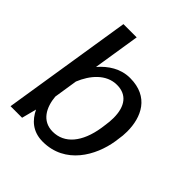

<svg xmlns="http://www.w3.org/2000/svg" viewBox="-189 -801 940 940"><g transform="rotate(45 281.0 -331.5)"><path d="M507.5 -259.2C510.8 -277.5 512.5 -296.7 512.5 -315.8C512.5 -415 468.3 -511.7 337.5 -511.7C271.7 -511.7 220 -476.7 180.8 -431.7L219.2 -675H127.5L20.8 0H100.8L120.8 -76.7C144.2 -27.5 185 11.7 255 11.7C410.8 11.7 486.7 -125.8 505 -240.8ZM161.7 -311.7C189.2 -379.2 240.8 -442.5 315.8 -442.5C382.5 -442.5 418.3 -397.5 418.3 -315.8C418.3 -298.3 416.7 -280 413.3 -259.2L410.8 -240.8C392.5 -123.3 335.8 -57.5 255 -57.5C180 -57.5 148.3 -120.8 142.5 -188.3Z"/></g></svg>

Font: Boon Medium
Style: Italic
Weight: 500
Italic angle: -9°
Designer: Sungsit Sawaiwan
Foundry: FontUni
Version: Version 3.0